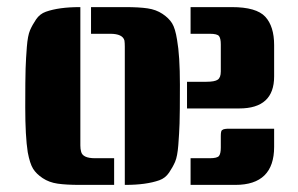

<svg xmlns="http://www.w3.org/2000/svg" viewBox="-20 -520 838 540"><path d="M236 -500H333Q371 -500 395 -496.5Q419 -493 437 -481Q455 -469 464 -454.5Q473 -440 478 -408Q486 -363 486 -282Q486 -201 485 -172.5Q484 -144 481.5 -112Q479 -80 472.5 -65Q466 -50 455.5 -34.5Q445 -19 428 -13Q391 0 333 0H331V-377Q331 -379 331 -389Q331 -399 330 -406Q325 -425 290 -425H236ZM206 -500V-123Q206 -121 206 -111Q206 -101 208 -94Q212 -75 247 -75H301V0H204Q166 0 142 -3.5Q118 -7 100 -19Q82 -31 73 -45.5Q64 -60 58 -92Q51 -137 51 -218Q51 -299 52 -327.5Q53 -356 55.5 -388Q58 -420 64.5 -435Q71 -450 81.5 -465.5Q92 -481 109 -487Q146 -500 204 -500ZM751 -158V-107Q751 0 642 0H516V-75H570Q591 -75 596 -81.5Q601 -88 601 -105V-137Q601 -152 604.5 -154Q608 -156 609 -156.5Q610 -157 614.5 -157.5Q619 -158 620 -158Q686 -158 751 -158ZM516 -500H632Q701 -500 726 -473Q751 -446 751 -393V-305Q751 -215 653 -215H506V-290H560Q584 -290 592.5 -296Q601 -302 601 -319V-395Q601 -412 596 -418.5Q591 -425 570 -425H516Z"/></svg>

Font: Keania One
Style: Regular
Weight: 400
Designer: Julia Petretta
Foundry: Julia Petretta
Version: Version 1.003